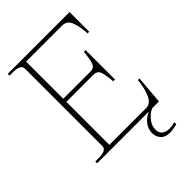

<svg xmlns="http://www.w3.org/2000/svg" viewBox="-253 -799 1063 1063"><g transform="rotate(-45 279.0 -267.0)"><path d="M380 97Q380 124 397 136Q414 148 440 148Q461 148 483 141V157Q450 166 427 166Q389 166 371 145.5Q353 125 353 98Q353 66 372 40.5Q391 15 425 0H20V-14H47Q77 -14 92.5 -22Q108 -30 108 -47V-653Q108 -670 92.5 -678Q77 -686 47 -686H20V-700H504V-546H491Q489 -598 475 -637Q461 -676 422 -676H140V-385H353Q382 -385 391 -410Q400 -435 404 -488H418V-258H404Q400 -311 391 -336Q382 -361 353 -361H140V-24H427Q465 -24 483.5 -70.5Q502 -117 505 -166H518L504 0H451Q419 15 399.5 41.5Q380 68 380 97Z"/></g></svg>

Font: Taviraj Thin
Style: Regular
Weight: 100
Designer: Katatrad Team
Foundry: CadsonDemak
Version: Version 1.030